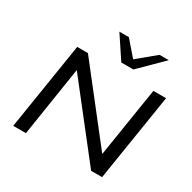

<svg xmlns="http://www.w3.org/2000/svg" viewBox="-200 -1147 1350 1349"><g transform="rotate(30 475.0 -473.0)"><path d="M76 0 188 -705H275L724 -132H715L806 -705H909L797 0H708L260 -571H268L179 0ZM511 -765 391 -946H468L572 -826L717 -946H792L609 -765Z"/></g></svg>

Font: Nunito Sans 10pt Expanded Medium
Style: Italic
Weight: 500
Width: 7
Italic angle: -9°
Designer: Vernon Adams
Foundry: Vernon Adams
Version: Version 3.101;gftools[0.9.27]